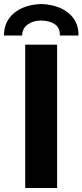

<svg xmlns="http://www.w3.org/2000/svg" viewBox="-25 -944 414 964"><path d="M101.6 -719.7H261.7V0H101.6ZM369.1 -765.6H275.4Q277.3 -804.2 250 -822.5Q222.7 -840.8 179.7 -840.8Q141.6 -840.8 114.5 -821.5Q87.4 -802.2 85.9 -765.6H-4.9Q-4.9 -815.9 20.3 -851.1Q45.4 -886.2 87.6 -904.3Q129.9 -922.4 181.6 -923.8Q233.9 -922.4 276.6 -904.3Q319.3 -886.2 344.5 -851.1Q369.6 -815.9 369.1 -765.6Z"/></svg>

Font: Reddit Sans Chocolate ExtraBold
Style: Regular
Weight: 800
Designer: Stephen Hutchings
Foundry: Reddit
Version: Version 1.011